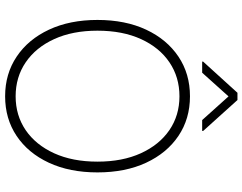

<svg xmlns="http://www.w3.org/2000/svg" viewBox="-122 -848 979 776"><g transform="rotate(90 368.0 -459.5)"><path d="M368.7 9.8Q277.8 9.8 208.3 -36.9Q138.7 -83.5 99.4 -167.5Q60.1 -251.5 60.1 -363.3Q60.1 -476.1 99.4 -560.1Q138.7 -644 208.3 -690.7Q277.8 -737.3 368.7 -737.3Q459.5 -737.3 528.8 -690.7Q598.1 -644 637.2 -560.1Q676.3 -476.1 676.3 -363.3Q676.3 -251 637.2 -167Q598.1 -83 528.8 -36.6Q459.5 9.8 368.7 9.8ZM368.7 -32.7Q445.8 -32.7 505.4 -73.2Q564.9 -113.8 598.9 -188.2Q632.8 -262.7 632.8 -363.3Q632.8 -464.4 598.9 -538.8Q564.9 -613.3 505.4 -654.1Q445.8 -694.8 368.7 -694.8Q291.5 -694.8 231.7 -654.5Q171.9 -614.3 137.7 -539.8Q103.5 -465.3 103.5 -363.3Q103.5 -262.7 137.5 -188.5Q171.4 -114.3 231.2 -73.5Q291 -32.7 368.7 -32.7ZM464.8 -786.6 369.1 -893.1 273.4 -786.6H228.5V-790.5L354.5 -929.2H383.8L508.8 -790.5V-786.6Z"/></g></svg>

Font: Inter Tight ExtraLight
Style: Regular
Weight: 250
Designer: Rasmus Andersson
Foundry: rsms
Version: Version 3.004